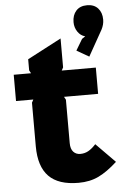

<svg xmlns="http://www.w3.org/2000/svg" viewBox="-64 -1029 693 1084"><g transform="rotate(-5 282.5 -487.5)"><path d="M449.2 -199.2 557.1 -89.8Q500.5 -38.1 450.9 -14.2Q401.4 9.8 336.9 9.8Q223.1 9.8 168.5 -46.1Q113.8 -102.1 113.8 -216.8V-463.9L123 -481H24.9V-629.9H123L113.8 -647V-710L306.2 -811V-647L296.9 -629.9H490.2V-481H296.9L306.2 -463.9V-217.8Q306.2 -185.1 321.3 -168.5Q336.4 -151.9 360.8 -151.9Q385.3 -151.9 405.8 -163.1Q426.3 -174.3 449.2 -199.2ZM555.2 -896Q555.2 -868.2 541 -840.8L459 -694.8L389.2 -734.9L426.8 -797.9L445.8 -811Q419.9 -817.4 403.6 -841.6Q387.2 -865.7 387.2 -896Q387.2 -936 409.2 -960.4Q431.2 -984.9 471.2 -984.9Q511.2 -984.9 533.2 -960.4Q555.2 -936 555.2 -896Z"/></g></svg>

Font: Sinkin Sans 800 Black
Style: Regular
Weight: 900
Designer: Keith Bates
Foundry: K-Type
Version: Sinkin Sans (version 1.0)  by Keith Bates   •   © 2014   www